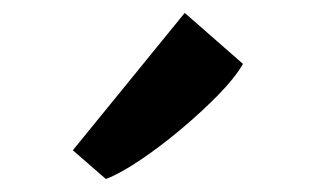

<svg xmlns="http://www.w3.org/2000/svg" viewBox="-20 -906 477 290"><path d="M141 -636H139.5L90 -679L259 -886.5L347 -809.5Q335 -788.5 309.5 -762.5Q284 -736.5 253 -710.5Q222 -684.5 192.2 -664.5Q162.5 -644.5 141 -636Z"/></svg>

Font: Merriweather
Style: Bold
Weight: 700
Designer: Eben Sorkin
Foundry: Eben Sorkin
Version: Version 2.100; ttfautohint (v1.7.19-72a1) -l 8 -r 50 -G 200 